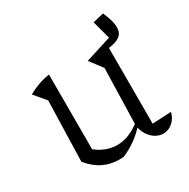

<svg xmlns="http://www.w3.org/2000/svg" viewBox="-144 -749 876 889"><g transform="rotate(-30 294.0 -304.0)"><path d="M463 -59 564 -64Q558 -41 545.5 -25.5Q533 -10 517 -2Q501 6 484 6Q463 6 443.5 -5.5Q424 -17 410 -38Q396 -59 391 -90L399 -394L348 -461L487 -505L461 -602L519 -616Q531 -589 537 -567.5Q543 -546 543 -529Q543 -499 523.5 -484Q504 -469 463 -464ZM270 7Q264 7 258.5 7.5Q253 8 248 8Q201 8 162 -11Q123 -30 89 -71L151 -105Q208 -55 273 -55Q335 -55 398 -104L399 -85Q370 -53 338 -30.5Q306 -8 270 7ZM89 -71 98 -394 46 -456Q104 -488 161 -496V-85Z"/></g></svg>

Font: Piazzolla Thin Light
Style: Regular
Weight: 300
Version: Version 2.005